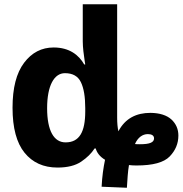

<svg xmlns="http://www.w3.org/2000/svg" viewBox="-20 -780 861 905"><path d="M639.2 -100.1C627 -100.1 619.6 -100.6 616.2 -101.1C629.4 -131.8 651.9 -147.9 676.8 -147.9C694.3 -147.9 706.1 -141.6 706.1 -127.9C706.1 -108.9 686.5 -100.1 639.2 -100.1ZM289.1 -108.9C234.4 -108.9 202.1 -163.1 202.1 -270C202.1 -377 235.4 -435.1 286.1 -435.1C322.8 -435.1 347.7 -420.9 361.3 -392.6C375 -364.3 381.8 -323.7 381.8 -271V-254.9C381.8 -157.7 354 -108.9 289.1 -108.9ZM578.1 105C580.6 65.4 582.5 28.8 587.9 -2C599.1 -0.5 612.3 0 624 0C700.7 0 752.4 -14.2 779.8 -42.5C807.1 -70.8 820.8 -103.5 820.8 -141.1C820.8 -170.9 810.1 -196.3 788.1 -216.8C766.1 -236.8 732.9 -247.6 689 -248C623.5 -248 570.3 -222.7 538.1 -161.1C534.2 -178.2 532.2 -199.7 532.2 -225.1V-759.8H370.1V-585C370.1 -557.1 375 -519.5 378.9 -494.6L381.8 -476.1H377C351.6 -521 306.6 -556.2 232.9 -556.2C176.3 -556.2 129.9 -532.2 93.8 -484.4C57.1 -436 39.1 -365.2 39.1 -272C39.1 -177.2 58.1 -106.4 95.7 -60.1C133.3 -13.7 185.1 9.8 251 9.8C298.3 9.8 335.4 0.5 362.8 -18.1C390.1 -36.6 411.1 -57.1 425.8 -80.1H431.2C436.5 -61 449.7 -42 475.1 -26.9C467.3 10.3 461.4 51.8 459 100.1Z"/></svg>

Font: Avrile Sans
Style: Bold
Weight: 700
Designer: Monotype Design Team, Google (font), Stefan Peev (BGR Cyrillic), Cristiano Sobral (main changes)
Foundry: The Avrile Sans Project Authors
Version: Version 3.110